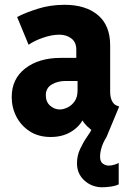

<svg xmlns="http://www.w3.org/2000/svg" viewBox="-20 -563 540 800"><path d="M406.7 217.3Q362.8 217.3 331.8 189.2Q300.8 161.1 300.8 117.7Q300.8 85.4 314 57.4Q327.1 29.3 342 8.1Q356.9 -13.2 362.3 -24.9L423.8 7.8Q409.7 30.3 403.3 51.3Q397 72.3 397 89.8Q397 111.3 408.9 119.1Q420.9 127 432.1 127Q444.3 127 455.8 123.5Q467.3 120.1 474.6 115.7V205.1Q462.4 211.4 441.9 214.4Q421.4 217.3 406.7 217.3ZM191.4 7.8Q140.6 7.8 104.2 -15.6Q67.9 -39.1 48.3 -76.9Q28.8 -114.7 28.8 -158.7Q28.8 -234.4 85.4 -278.1Q142.1 -321.8 232.9 -321.8H318.8V-225.6H253.4Q220.2 -225.6 195.6 -210.9Q170.9 -196.3 170.9 -166Q170.9 -138.7 188.7 -122.8Q206.5 -106.9 229 -106.9Q244.6 -106.9 262 -115.5Q279.3 -124 291.3 -141.4Q303.2 -158.7 303.2 -186.5V-253.4L297.9 -274.9V-356.4Q297.9 -386.7 277.6 -402.6Q257.3 -418.5 227.1 -418.5Q196.3 -418.5 159.9 -406Q123.5 -393.6 99.1 -376.5L51.3 -492.2Q85.9 -510.3 137.7 -526.6Q189.5 -543 249 -543Q336.9 -543 387.9 -500.2Q439 -457.5 439 -374V-180.7Q439 -158.7 446 -143.6Q453.1 -128.4 466.3 -123L476.6 -119.1L423.8 7.8L406.7 2Q369.1 -11.2 343.5 -36.4Q317.9 -61.5 313 -87.4L349.1 -60.5H283.2L329.1 -73.7Q316.4 -40 279.5 -16.1Q242.7 7.8 191.4 7.8Z"/></svg>

Font: Reddit Sans Condensed ExtraBold
Style: Regular
Weight: 800
Designer: Stephen Hutchings
Foundry: Reddit
Version: Version 1.014